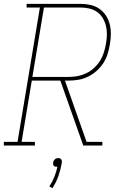

<svg xmlns="http://www.w3.org/2000/svg" viewBox="-38 -755 658 996"><path d="M-18 0V-19H53L169 -716H100V-735H379Q405 -735 430.5 -729.5Q456 -724 476.5 -710Q497 -696 511 -675Q525 -654 531 -630Q537 -606 537 -579Q537 -552 532 -526Q528 -501 520.5 -476Q513 -451 498.5 -428.5Q484 -406 464 -388Q444 -370 420 -358Q396 -346 370.5 -341.5Q345 -337 320 -337H299L411 -19H493V0H394L275 -337H127L74 -19H143V0ZM320 -356Q343 -356 366 -360.5Q389 -365 410.5 -375.5Q432 -386 450.5 -403Q469 -420 481.5 -440.5Q494 -461 501 -483.5Q508 -506 512 -529Q516 -552 516.5 -575.5Q517 -599 511.5 -621Q506 -643 494.5 -662Q483 -681 465 -693.5Q447 -706 424.5 -711Q402 -716 379 -716H190L130 -356ZM234 221 218 212Q234 188 244 162.5Q254 137 260 110Q259 110 258 110Q257 110 256 110Q252 110 247.5 109Q243 108 240.5 104.5Q238 101 237.5 96.5Q237 92 238 88Q238 83 240.5 79Q243 75 246.5 71.5Q250 68 254.5 66.5Q259 65 264 65Q268 65 272.5 66.5Q277 68 279.5 71.5Q282 75 282.5 79Q283 83 283 88Q277 123 265.5 156.5Q254 190 234 221Z"/></svg>

Font: Iosevka Slab Thin Extended
Style: Italic
Weight: 100
Width: 7
Italic angle: -9°
Monospace: yes
Designer: Belleve Invis
Foundry: Belleve Invis
Version: Version 11.1.0; ttfautohint (v1.8.3)